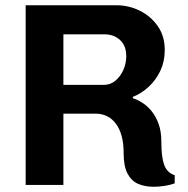

<svg xmlns="http://www.w3.org/2000/svg" viewBox="-20 -706 717 733"><path d="M567 7Q533 7 507.5 -4Q482 -15 467 -43Q452 -71 452 -122Q452 -159 444.5 -186.5Q437 -214 422.5 -233.5Q408 -253 388.5 -262.5Q369 -272 346 -272H222V0H78V-686H423Q472 -686 514 -665Q556 -644 582.5 -606Q609 -568 609 -515Q609 -472 592.5 -436.5Q576 -401 548 -375Q520 -349 487 -336V-331Q504 -326 523 -314Q542 -302 558.5 -282Q575 -262 585.5 -233Q596 -204 596 -165Q596 -136 598.5 -114.5Q601 -93 606.5 -77.5Q612 -62 622 -52Q632 -42 647 -37V-6Q631 0 609.5 3.5Q588 7 567 7ZM222 -382H377Q401 -382 420 -397.5Q439 -413 450.5 -438Q462 -463 462 -492Q462 -531 438.5 -553Q415 -575 378 -575H222Z"/></svg>

Font: Chivo SemiBold
Style: Regular
Weight: 600
Designer: Hector Gatti
Foundry: Omnibus-Type
Version: Version 2.002